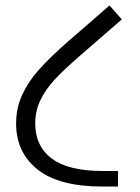

<svg xmlns="http://www.w3.org/2000/svg" viewBox="-20 -683 511 703"><path d="M39 -231Q39 -288 61.5 -336.5Q84 -385 124 -429.5Q164 -474 229 -531L381 -663L426 -612L274 -480Q215 -429 181 -392.5Q147 -356 128 -316.5Q109 -277 109 -231Q109 -148 169.5 -102.5Q230 -57 355 -57H412V0H355Q196 0 117.5 -62.5Q39 -125 39 -231Z"/></svg>

Font: Biryani Light
Style: Regular
Weight: 300
Designer: Dan Reynolds and Mathieu Réguer
Foundry: Dan Reynolds and Mathieu Réguer
Version: Version 1.004; ttfautohint (v1.1) -l 5 -r 5 -G 72 -x 0 -D la